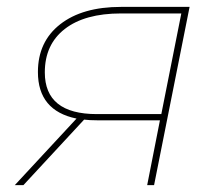

<svg xmlns="http://www.w3.org/2000/svg" viewBox="-20 -537 636 557"><path d="M23 0 202 -193Q90 -216 90 -328Q90 -416 154.5 -466.5Q219 -517 331 -517H530L427 0H407L444 -188H261Q251 -188 241.5 -188.5Q232 -189 224 -190L48 0ZM448 -206 506 -498H331Q226 -498 168 -453Q110 -408 110 -327Q110 -206 261 -206Z"/></svg>

Font: Argentum Sans Thin
Style: Italic
Weight: 100
Italic angle: -11°
Designer: Julieta Ulanovsky (font), Cristiano Sobral (main changes and remaster)
Foundry: Julieta Ulanovsky (font), Cristiano Sobral (main changes and remaster)
Version: Version 2.007;June 15, 2022;FontCreator 14.0.0.2814 64-bit; 